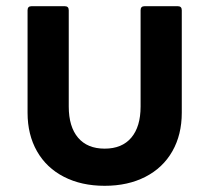

<svg xmlns="http://www.w3.org/2000/svg" viewBox="-20 -588 676 620"><path d="M69 -224V-555Q69 -568 82 -568H189Q202 -568 202 -555V-244Q202 -179 232 -143.5Q262 -108 318 -108Q374 -108 404 -143.5Q434 -179 434 -244V-555Q434 -568 447 -568H554Q567 -568 567 -555V-224Q567 -153 536.5 -99.5Q506 -46 449.5 -17Q393 12 318 12Q243 12 186.5 -17Q130 -46 99.5 -99.5Q69 -153 69 -224Z"/></svg>

Font: LINE Seed Sans TH
Style: Bold
Weight: 700
Designer: Dalton Maag Ltd | Thai characters by Cadson Demak Co.,Ltd.
Foundry: Dalton Maag Ltd
Version: Version 1.002